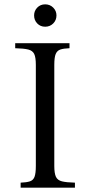

<svg xmlns="http://www.w3.org/2000/svg" viewBox="-20 -864 415 884"><path d="M75 0V-23Q102 -24 117.5 -29Q133 -34 139 -50Q145 -66 145 -100V-565Q145 -600 137.5 -615.5Q130 -631 110 -636Q90 -641 50 -642V-665H300V-642Q273 -641 258 -636Q243 -631 236.5 -615.5Q230 -600 230 -565V-100Q230 -66 237.5 -50Q245 -34 265.5 -29Q286 -24 325 -23V0ZM188 -741Q166 -741 151.5 -756Q137 -771 137 -793Q137 -814 151.5 -829Q166 -844 188 -844Q210 -844 225 -829Q240 -814 240 -793Q240 -771 225 -756Q210 -741 188 -741Z"/></svg>

Font: Bona Nova
Style: Regular
Weight: 400
Designer: Mateusz Machalski
Foundry: Capitalics
Version: Version 4.001; ttfautohint (v1.8.3)